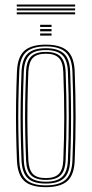

<svg xmlns="http://www.w3.org/2000/svg" viewBox="-20 -798 394 825"><path d="M177 6.2Q113.2 6.2 84.4 -20.4Q55.5 -47 52.8 -108.2Q50.2 -172.5 49.2 -233.2Q48.2 -294 49.1 -357Q50 -420 52.8 -490.8Q55.5 -553.8 85 -580Q114.5 -606.2 177 -606.2Q239.2 -606.2 268.9 -580.1Q298.5 -554 301 -490.8Q305 -386.8 304.9 -294.1Q304.8 -201.5 301 -108.2Q298.5 -45.8 269 -19.8Q239.5 6.2 177 6.2ZM177 -1.5Q235 -1.5 262 -26.1Q289 -50.8 291.2 -108.8Q295 -200 295.1 -292.1Q295.2 -384.2 291.2 -490.5Q289 -549 262 -573.8Q235 -598.5 177 -598.5Q118.5 -598.5 91.8 -573.6Q65 -548.8 62.8 -490.5Q60 -419.8 59 -356.9Q58 -294 59 -233.5Q60 -173 62.8 -108.8Q65 -51.2 91.8 -26.4Q118.5 -1.5 177 -1.5ZM177 -9.2Q122.8 -9.2 98.8 -32.8Q74.8 -56.2 72.5 -109Q69.8 -174 68.8 -234.1Q67.8 -294.2 68.8 -356.6Q69.8 -419 72.5 -490Q74.8 -544 99.1 -567.4Q123.5 -590.8 177 -590.8Q228.5 -590.8 254 -568.4Q279.5 -546 281.5 -490Q284.2 -419.5 285 -355.1Q285.8 -290.8 284.9 -229.9Q284 -169 281.5 -109.2Q279.5 -55 254.6 -32.1Q229.8 -9.2 177 -9.2ZM177 -17.2Q225.8 -17.2 247.8 -38.8Q269.8 -60.2 271.8 -109.8Q275.5 -204.2 275.6 -293.8Q275.8 -383.2 271.8 -489.5Q269.8 -541 246.9 -561.9Q224 -582.8 177 -582.8Q128.2 -582.8 106.4 -561.1Q84.5 -539.5 82.2 -489.5Q79.5 -420 78.5 -358.1Q77.5 -296.2 78.5 -235.6Q79.5 -175 82.2 -109.5Q84.5 -59.8 106.6 -38.5Q128.8 -17.2 177 -17.2ZM177 -25Q133.5 -25 113.6 -44.8Q93.8 -64.5 92 -109.8Q89.5 -171 88.4 -230.1Q87.2 -289.2 88.1 -352.6Q89 -416 92 -489.5Q93.8 -535.8 113.9 -555.4Q134 -575 177 -575Q220.5 -575 240.2 -555.1Q260 -535.2 262 -489Q266 -382 265.9 -292.8Q265.8 -203.5 262 -110Q260 -64.2 240.1 -44.6Q220.2 -25 177 -25ZM177 -32.8Q215.2 -32.8 232.9 -50.8Q250.5 -68.8 252 -110.2Q255.8 -202.5 256 -290.9Q256.2 -379.2 252 -488.8Q250.5 -531.8 232.5 -549.5Q214.5 -567.2 177 -567.2Q138.5 -567.2 121.1 -549Q103.8 -530.8 101.8 -489.2Q99 -415.2 98.1 -352.2Q97.2 -289.2 98.2 -230.5Q99.2 -171.8 101.8 -110Q103.8 -69.5 120.8 -51.1Q137.8 -32.8 177 -32.8ZM152.5 -682.2V-691.5H201.5V-682.2ZM152.5 -645V-654.2H201.5V-645ZM152.5 -663.5V-673H201.5V-663.5ZM52 -770V-778.5H302.8V-770ZM52 -736.5V-745H302.8V-736.5ZM52 -753.2V-761.8H302.8V-753.2Z"/></svg>

Font: Big Shoulders Inline Text ExtraLight
Style: Regular
Weight: 250
Version: Version 2.002